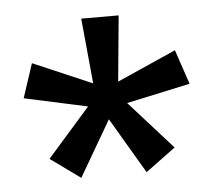

<svg xmlns="http://www.w3.org/2000/svg" viewBox="-37 -779 514 460"><g transform="rotate(-5 219.5 -549.0)"><path d="M266 -528 370 -412 298 -359 219 -493 141 -359 69 -411 172 -528 20 -561 47 -643 189 -582 174 -739H264L249 -581L391 -644L419 -561Z"/></g></svg>

Font: Wolseley Sans
Style: Regular
Weight: 400
Designer: Carrois Corporate & Edenspiekermann AG
Foundry: Carrois Corporate GbR & Edenspiekermann AG
Version: Version 4.202